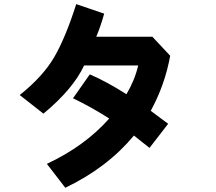

<svg xmlns="http://www.w3.org/2000/svg" viewBox="-20 -848 1040 926"><path d="M332 -374 413.1 -489.3Q493.2 -455.1 589.8 -393.6Q629.9 -460.9 646.5 -532.2H385.7Q332 -418 189.5 -299.8L75.2 -389.6Q187.5 -479.5 241.7 -572.8Q295.9 -666 347.7 -828.1L482.4 -782.2Q466.8 -724.6 444.3 -670.9H714.8L800.8 -579.1Q775.4 -438.5 707 -313.5Q709 -312.5 749 -282.2Q789.1 -252 791 -251L701.2 -134.8Q699.2 -135.7 663.1 -164.6Q627 -193.4 626 -194.3Q497.1 -39.1 294.9 57.6L206.1 -57.6Q390.6 -144.5 506.8 -276.4Q419.9 -332 332 -374Z"/></svg>

Font: Gothic A1 Black
Style: Regular
Weight: 900
Version: Version 2.50